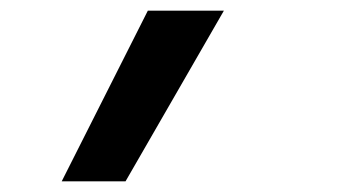

<svg xmlns="http://www.w3.org/2000/svg" viewBox="-20 -178 640 361"><path d="M96 163 258 -158H401L216 163Z"/></svg>

Font: Iosevka Curly Slab ExObl
Style: Bold
Weight: 700
Width: 7
Italic angle: -9°
Monospace: yes
Designer: Belleve Invis
Foundry: Belleve Invis
Version: Version 11.0.0; ttfautohint (v1.8.3)